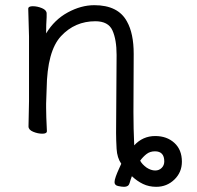

<svg xmlns="http://www.w3.org/2000/svg" viewBox="-20 -505 761 741"><path d="M459 216Q450 216 436 213Q422 210 422 198Q422 190 427 176Q432 162 438.5 148Q445 134 448 127Q432 104 430 69.5Q428 35 428 8L430 -293Q430 -352 414 -387.5Q398 -423 348 -423Q269 -423 215.5 -365.5Q162 -308 160 -162Q159 -129 158 -105V-89Q158 -59 161 1Q161 11 143.5 11Q126 11 108 3.5Q90 -4 90 -17L92 -115V-364L89 -471Q89 -481 106.5 -481Q124 -481 142 -473.5Q160 -466 160 -453V-439Q158 -411 158 -376Q190 -429 241.5 -457Q293 -485 344 -485Q436 -485 470 -422Q496 -376 496 -297L495 -72Q495 -9 498 56Q531 20 579 20Q624 20 653 46.5Q682 73 682 119Q682 160 653 188Q624 216 583 216Q555 216 532 205Q509 194 489 175Q484 188 480 202Q476 216 459 216ZM579 153Q594 153 604 143Q614 133 614 118Q614 79 578 79Q559 79 545.5 89.5Q532 100 521 115Q528 129 546 142Q563 153 579 153Z"/></svg>

Font: LXGW WenKai TC
Style: Regular
Weight: 400
Designer: LXGW / Fontworks Inc.
Foundry: LXGW / Fontworks Inc.
Version: Version 1.330